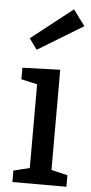

<svg xmlns="http://www.w3.org/2000/svg" viewBox="-57 -848 418 882"><g transform="rotate(5 152.5 -407.5)"><path d="M209 -533V-71L284 -53V0H35V-53L109 -71V-457L35 -474V-527ZM302 -742 93 -615 57 -665 248 -815Z"/></g></svg>

Font: Bitter Pro Medium
Style: Regular
Weight: 500
Designer: Sol Matas, and Bitter project Authors
Foundry: Sol Matas
Version: Version 1.010